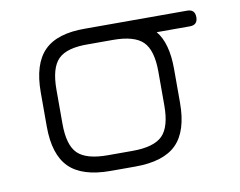

<svg xmlns="http://www.w3.org/2000/svg" viewBox="-59 -549 785 627"><g transform="rotate(-10 333.5 -236.0)"><path d="M260 0Q166 0 123 -43Q80 -86 80 -179V-292Q80 -386 123 -429.5Q166 -473 260 -472H597Q623 -472 623 -446Q623 -420 597 -420H487Q522 -378 522 -292V-180Q522 -86 479 -43Q436 0 342 0ZM132 -179Q132 -108 160.5 -80Q189 -52 260 -52H342Q413 -52 441.5 -80.5Q470 -109 470 -180V-292Q470 -363 441.5 -391.5Q413 -420 342 -420H260Q189 -421 160.5 -392.5Q132 -364 132 -292Z"/></g></svg>

Font: Jura
Style: Regular
Weight: 400
Designer: Daniel Johnson, Alexei Vanyashin
Foundry: Daniel Johnson
Version: Version 5.103